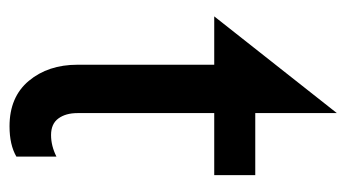

<svg xmlns="http://www.w3.org/2000/svg" viewBox="-178 -520 710 393"><g transform="rotate(90 176.5 -324.0)"><path d="M239 11Q277 11 301 -3V-85Q279 -74 257 -74Q234 -74 223 -89Q212 -104 212 -128V-408H339V-492H212V-659L14 -408H113V-128Q113 -68 146 -28.5Q179 11 239 11Z"/></g></svg>

Font: Geom
Style: Regular
Weight: 400
Version: Version 1.102